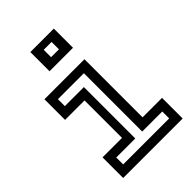

<svg xmlns="http://www.w3.org/2000/svg" viewBox="-222 -840 931 931"><g transform="rotate(-45 243.0 -375.0)"><path d="M168.5 -618.5V-750H329.5V-618.5ZM222 -661.5H276V-712H222ZM55 0V-141.5H188.5V-398.5H55V-540H329.5V-141.5H463V0ZM101.5 -46.5H417V-94H279.5V-494H101.5V-446.5H232V-94H101.5Z"/></g></svg>

Font: Tourney Thin Medium
Style: Regular
Weight: 500
Version: Version 1.015